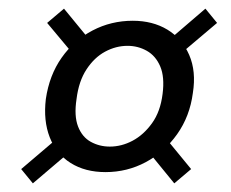

<svg xmlns="http://www.w3.org/2000/svg" viewBox="-20 -520 534 444"><path d="M224 -122Q177 -122 143.5 -143Q110 -164 95 -202.5Q80 -241 86 -291Q94 -346 122.5 -386.5Q151 -427 194 -449.5Q237 -472 287 -472Q333 -472 367 -451.5Q401 -431 417.5 -393Q434 -355 426 -305Q419 -251 389.5 -209.5Q360 -168 317 -145Q274 -122 224 -122ZM56 -96 29 -129 123 -209 150 -176ZM383 -96 321 -172 358 -207 422 -129ZM234 -181Q261 -181 286.5 -194.5Q312 -208 331.5 -235Q351 -262 356 -303Q361 -342 350.5 -366.5Q340 -391 319.5 -402.5Q299 -414 275 -414Q248 -414 223 -400.5Q198 -387 180 -359.5Q162 -332 157 -291Q151 -252 160.5 -227.5Q170 -203 190 -192Q210 -181 234 -181ZM155 -388 89 -467 128 -500 192 -422ZM385 -385 363 -421 455 -500 482 -467Z"/></svg>

Font: DM Sans 36pt Light
Style: Italic
Weight: 300
Italic angle: -10°
Designer: Colophon Foundry, Jonny Pinhorn
Foundry: Colophon Foundry
Version: Version 4.004;gftools[0.9.30]